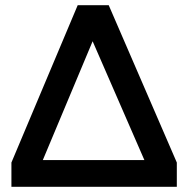

<svg xmlns="http://www.w3.org/2000/svg" viewBox="-20 -720 726 740"><path d="M24 0V-93.5L279.5 -700H399L661.5 -93.5V0ZM145 -103H536.5L337 -561Z"/></svg>

Font: Geologica Thin Roman
Style: Regular
Weight: 400
Version: Version 1.010;gftools[0.9.28]